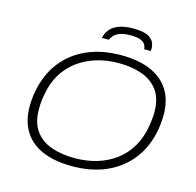

<svg xmlns="http://www.w3.org/2000/svg" viewBox="-123 -997 1159 1136"><g transform="rotate(15 456.5 -428.5)"><path d="M414 12Q309 12 234.5 -19.5Q160 -51 121 -113Q82 -175 82 -265Q82 -288 84 -311Q86 -334 90 -356Q110 -464 168 -540Q226 -616 317.5 -657Q409 -698 529 -698Q634 -698 708 -666.5Q782 -635 821.5 -573.5Q861 -512 861 -421Q861 -399 859 -376Q857 -353 853 -330Q834 -223 775.5 -146.5Q717 -70 625.5 -29Q534 12 414 12ZM417 -38Q490 -38 553.5 -57Q617 -76 667.5 -114Q718 -152 751 -208Q784 -264 796 -338Q798 -351 799.5 -362.5Q801 -374 802 -384Q803 -394 803.5 -403.5Q804 -413 804 -422Q804 -505 768 -554.5Q732 -604 669.5 -626.5Q607 -649 526 -649Q453 -649 389.5 -629.5Q326 -610 275 -572Q224 -534 191 -478Q158 -422 147 -349Q144 -336 142.5 -324Q141 -312 140.5 -302Q140 -292 139.5 -282.5Q139 -273 139 -264Q139 -183 174.5 -133Q210 -83 273 -60.5Q336 -38 417 -38ZM390 -767Q394 -791 410.5 -814.5Q427 -838 462 -853.5Q497 -869 557 -869Q618 -869 647 -853.5Q676 -838 684.5 -814.5Q693 -791 689 -767H649Q649 -778 642.5 -792Q636 -806 615.5 -816Q595 -826 552 -826Q509 -826 484 -816Q459 -806 448 -792Q437 -778 432 -767Z"/></g></svg>

Font: Archivo SemiExpanded Thin
Style: Italic
Weight: 250
Width: 6
Italic angle: -10°
Designer: Hector Gatti
Foundry: Omnibus-Type
Version: Version 2.001